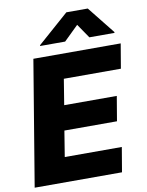

<svg xmlns="http://www.w3.org/2000/svg" viewBox="-101 -1027 840 1098"><g transform="rotate(-10 318.5 -478.0)"><path d="M326.3 -792.6 410.5 -875 467 -792.6H612.6L613.3 -797.2L486.5 -956.3H362.2L181.5 -797.2L180.8 -792.6ZM9.6 0H516.7L540.8 -142.8H209.5L233.7 -292.3H539.1L563.2 -435.4H257.8L282 -584.5H613.3L637.4 -727.3H130.3Z"/></g></svg>

Font: TID UI Extra Bold
Style: Italic
Weight: 800
Italic angle: -9.39999°
Designer: The TID Project Authors
Foundry: Bakken & Bæck
Version: Version 1.001;hotconv 1.0.109;makeotfexe 2.5.65596